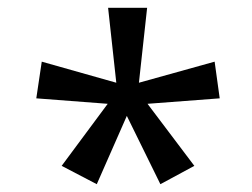

<svg xmlns="http://www.w3.org/2000/svg" viewBox="-20 -765 647 492"><path d="M138 -340 256 -499 73 -513 87 -607 278 -553 257 -745H357L336 -553L530 -607L543 -513L358 -499L478 -340L391 -293L305 -468L228 -293Z"/></svg>

Font: lsinhala15
Style: Book
Weight: 400
Designer: Jelle Bosma - Monotype Design Team
Foundry: Monotype Imaging Inc.
Version: Version 2.003